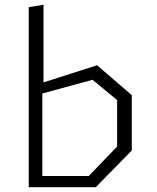

<svg xmlns="http://www.w3.org/2000/svg" viewBox="-20 -785 660 805"><path d="M100.5 0H381.5L532.5 -154V-386L387 -511.5L162.5 -439.5V-765L100.5 -755ZM157.5 -47V-393L368 -450.5L471 -365.5V-170.5L352 -47Z"/></svg>

Font: Monaspace Krypton ExtraLight
Style: Regular
Weight: 200
Designer: Riley Cran & the Lettermatic Team
Foundry: Lettermatic
Version: Version 1.101 (Monaspace Krypton)